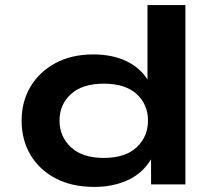

<svg xmlns="http://www.w3.org/2000/svg" viewBox="-20 -725 850 755"><path d="M351 10Q262 10 198 -24Q134 -58 99.5 -116.5Q65 -175 65 -251Q65 -325 99.5 -383.5Q134 -442 197.5 -476.5Q261 -511 347 -511Q421 -511 476 -485Q531 -459 560 -412V-705H709V0H574V-97H573Q540 -43 482 -16.5Q424 10 351 10ZM388 -104Q473 -104 517.5 -146Q562 -188 562 -251Q562 -314 517.5 -355Q473 -396 388 -396Q304 -396 259 -355Q214 -314 214 -251Q214 -188 259 -146Q304 -104 388 -104Z"/></svg>

Font: Nunito Sans 7pt Expanded
Style: Bold
Weight: 700
Width: 7
Designer: Vernon Adams
Foundry: Vernon Adams
Version: Version 3.101;gftools[0.9.27]